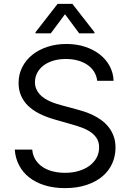

<svg xmlns="http://www.w3.org/2000/svg" viewBox="-20 -966 678 999"><path d="M485.8 -545.5Q482.6 -572.4 469.1 -593.6Q455.6 -614.7 433.9 -629.3Q412.3 -643.8 383.9 -651.5Q355.5 -659.1 322.4 -659.1Q286.2 -659.1 256.6 -650Q226.9 -641 206 -624.8Q185 -608.7 173.5 -586.6Q161.9 -564.6 161.9 -538.4Q161.9 -518.8 168.7 -503.2Q175.4 -487.6 186.4 -475.5Q197.4 -463.4 212 -454Q226.6 -444.6 242.2 -437.9Q257.8 -431.1 273.4 -426.1Q289.1 -421.2 302.6 -417.6L376.4 -397.7Q395.2 -392.8 417.8 -385.5Q440.3 -378.2 463.1 -367.4Q485.8 -356.5 506.9 -341.3Q528.1 -326 544.6 -305.4Q561.1 -284.8 571 -258.2Q581 -231.5 581 -197.4Q581 -153.4 563.6 -114.9Q546.2 -76.3 512.6 -48.1Q479 -19.9 430 -3.6Q381 12.8 318.2 12.8Q259.6 12.8 212.7 -1.8Q165.8 -16.3 132.3 -42.6Q98.7 -68.9 79.4 -105.8Q60 -142.8 56.8 -187.5H147.7Q150.6 -156.6 165.3 -133.9Q180 -111.2 203.1 -96.2Q226.2 -81.3 256 -74Q285.9 -66.8 318.2 -66.8Q356.2 -66.8 388.5 -76.2Q420.8 -85.6 444.8 -103Q468.8 -120.4 482.2 -144.7Q495.7 -169 495.7 -198.9Q495.7 -226.2 483.8 -245.4Q471.9 -264.6 452.1 -278.4Q432.2 -292.3 405.9 -302Q379.6 -311.8 350.9 -319.6L261.4 -345.2Q218.8 -357.6 184.7 -374.8Q150.6 -392 126.6 -415.1Q102.6 -438.2 89.7 -467.9Q76.7 -497.5 76.7 -534.1Q76.7 -579.9 96.1 -617.4Q115.4 -654.8 149 -681.5Q182.5 -708.1 227.8 -722.7Q273.1 -737.2 325.3 -737.2Q378.2 -737.2 422.6 -722.7Q467 -708.1 499.5 -682.5Q532 -657 550.8 -621.8Q569.6 -586.6 571 -545.5ZM318.2 -892 244.3 -792.6H164.8V-798.3L279.8 -946H356.5L471.6 -798.3V-792.6H392Z"/></svg>

Font: Fast_Sans-Dotted
Style: Regular
Weight: 400
Version: Version 3.018